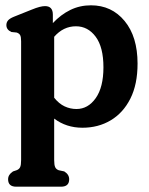

<svg xmlns="http://www.w3.org/2000/svg" viewBox="-20 -469 561 723"><path d="M179 -414V-382Q209 -414 244.8 -431.5Q280.5 -449 322.5 -449Q400.5 -449 449.2 -390Q498 -331 498 -229.5Q498 -151.5 471 -97.8Q444 -44 397 -16Q350 12 290.5 12Q229.5 12 184 -22.5V133.5Q184 152.5 187.8 160.5Q191.5 168.5 201 172L222 176.5Q240.5 188 240.5 206Q240.5 234 210 234H41Q10.5 234 10.5 206Q10.5 188.5 29 176.5L42.5 172Q52 168.5 55.8 160.5Q59.5 152.5 59.5 133.5V-313.5Q59.5 -330 55.8 -336.8Q52 -343.5 42.5 -346.5L23 -348.5Q4 -357 4 -374.5Q4 -384.5 10.2 -392Q16.5 -399.5 32.5 -406L97.5 -432Q117 -440 129 -443Q141 -446 149.5 -446Q179 -446 179 -414ZM266 -370Q218.5 -370 184 -330.5V-101Q202 -78.5 223.2 -68.5Q244.5 -58.5 268 -58.5Q311.5 -58.5 340.5 -99.5Q369.5 -140.5 369.5 -215.5Q369.5 -291.5 340.2 -330.8Q311 -370 266 -370Z"/></svg>

Font: Fraunces 144pt SuperSoft SemiBold
Style: Regular
Weight: 600
Version: Version 1.000;[b76b70a41]